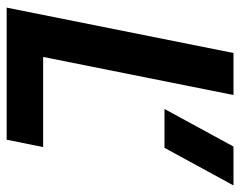

<svg xmlns="http://www.w3.org/2000/svg" viewBox="-94 -644 738 591"><g transform="rotate(90 275.5 -349.0)"><path d="M272.9 -698.2 155.8 -112.3H433.1L410.6 0H3.9L143.6 -698.2ZM551.3 -698.2 435.5 -485.8H315.9L431.6 -698.2Z"/></g></svg>

Font: Sansation
Style: Bold Italic
Weight: 700
Designer: Bernd Montag
Version: Version 1.301